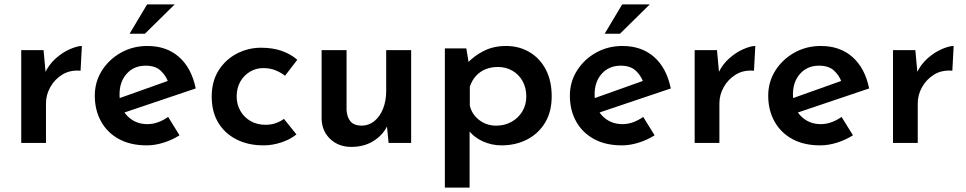

<svg xmlns="http://www.w3.org/2000/svg" viewBox="-20 -653 4413 877"><path d="M179 -424 190 -304 186 -321Q204 -359 235 -386.5Q266 -414 299.5 -428.5Q333 -443 354 -443L348 -330Q300 -334 265 -312.5Q230 -291 210 -255.5Q190 -220 190 -181V0H77V-424Z M651 11Q576 11 523 -18Q470 -47 441.5 -98.5Q413 -150 413 -216Q413 -279 445.5 -330.5Q478 -382 532.5 -412.5Q587 -443 653 -443Q741 -443 798 -392.5Q855 -342 874 -249L533 -134L507 -198L771 -292L748 -279Q737 -309 713 -331Q689 -353 645 -353Q592 -353 559 -316.5Q526 -280 526 -222Q526 -159 562.5 -122.5Q599 -86 653 -86Q679 -86 703 -95Q727 -104 748 -119L800 -35Q767 -14 727.5 -1.5Q688 11 651 11ZM778 -633 642 -499H572L652 -633Z M1334 -39Q1306 -16 1265 -2.5Q1224 11 1184 11Q1113 11 1059.5 -16.5Q1006 -44 976.5 -93.5Q947 -143 947 -212Q947 -282 979 -332Q1011 -382 1062.5 -408.5Q1114 -435 1172 -435Q1226 -435 1267 -420.5Q1308 -406 1338 -380L1282 -307Q1266 -320 1240.5 -331Q1215 -342 1182 -342Q1149 -342 1121 -325Q1093 -308 1077 -279Q1061 -250 1061 -212Q1061 -176 1078 -146.5Q1095 -117 1124.5 -100Q1154 -83 1193 -83Q1218 -83 1239.5 -90.5Q1261 -98 1277 -110Z M1585 18Q1527 18 1489 -17.5Q1451 -53 1449 -109V-424H1563V-150Q1565 -118 1580.5 -99Q1596 -80 1631 -79Q1664 -79 1689.5 -99.5Q1715 -120 1729.5 -156Q1744 -192 1744 -238V-424H1858V0H1755L1746 -92L1749 -78Q1729 -36 1686 -9Q1643 18 1585 18Z M2270 11Q2226 11 2185 -7.5Q2144 -26 2120 -59L2125 -94V204H2012V-432H2110L2126 -335L2115 -365Q2147 -399 2191 -421Q2235 -443 2292 -443Q2351 -443 2398.5 -415Q2446 -387 2473 -335.5Q2500 -284 2500 -213Q2500 -143 2470 -93Q2440 -43 2388 -16Q2336 11 2270 11ZM2247 -79Q2284 -79 2315.5 -96Q2347 -113 2365.5 -143.5Q2384 -174 2384 -212Q2384 -252 2367 -282.5Q2350 -313 2320.5 -330Q2291 -347 2255 -347Q2206 -347 2173 -323Q2140 -299 2126 -257V-171Q2135 -131 2168.5 -105Q2202 -79 2247 -79Z M2821 11Q2746 11 2693 -18Q2640 -47 2611.5 -98.5Q2583 -150 2583 -216Q2583 -279 2615.5 -330.5Q2648 -382 2702.5 -412.5Q2757 -443 2823 -443Q2911 -443 2968 -392.5Q3025 -342 3044 -249L2703 -134L2677 -198L2941 -292L2918 -279Q2907 -309 2883 -331Q2859 -353 2815 -353Q2762 -353 2729 -316.5Q2696 -280 2696 -222Q2696 -159 2732.5 -122.5Q2769 -86 2823 -86Q2849 -86 2873 -95Q2897 -104 2918 -119L2970 -35Q2937 -14 2897.5 -1.5Q2858 11 2821 11ZM2948 -633 2812 -499H2742L2822 -633Z M3255 -424 3266 -304 3262 -321Q3280 -359 3311 -386.5Q3342 -414 3375.5 -428.5Q3409 -443 3430 -443L3424 -330Q3376 -334 3341 -312.5Q3306 -291 3286 -255.5Q3266 -220 3266 -181V0H3153V-424Z M3727 11Q3652 11 3599 -18Q3546 -47 3517.5 -98.5Q3489 -150 3489 -216Q3489 -279 3521.5 -330.5Q3554 -382 3608.5 -412.5Q3663 -443 3729 -443Q3817 -443 3874 -392.5Q3931 -342 3950 -249L3609 -134L3583 -198L3847 -292L3824 -279Q3813 -309 3789 -331Q3765 -353 3721 -353Q3668 -353 3635 -316.5Q3602 -280 3602 -222Q3602 -159 3638.5 -122.5Q3675 -86 3729 -86Q3755 -86 3779 -95Q3803 -104 3824 -119L3876 -35Q3843 -14 3803.5 -1.5Q3764 11 3727 11Z M4161 -424 4172 -304 4168 -321Q4186 -359 4217 -386.5Q4248 -414 4281.5 -428.5Q4315 -443 4336 -443L4330 -330Q4282 -334 4247 -312.5Q4212 -291 4192 -255.5Q4172 -220 4172 -181V0H4059V-424Z"/></svg>

Font: Reem Kufi Fun Medium
Style: Regular
Weight: 500
Designer: Khaled Hosny
Version: Version 1.005